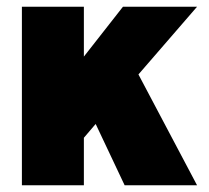

<svg xmlns="http://www.w3.org/2000/svg" viewBox="-20 -550 620 570"><path d="M565 0H350L264 -182L229 -141V0H45V-530H229V-382L345 -530H565L391 -329Z"/></svg>

Font: Tanohe Sans ExtraBold
Style: Regular
Weight: 800
Designer: Village Type and Design LLC & Cristiano Sobral
Foundry: Cooper Hewitt Smithsonian Design Museum
Version: Version 1.00;September 29, 2021;FontCreator 13.0.0.2655 64-b